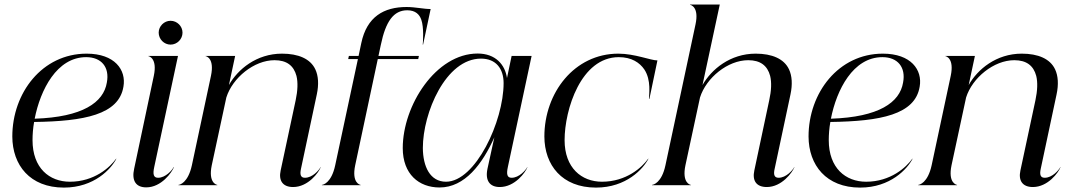

<svg xmlns="http://www.w3.org/2000/svg" viewBox="-20 -820 4743 850"><path d="M34.5 -215.5C35 -89 112.5 10.5 263 10.5C397.5 10.5 472.5 -73 495 -117L494 -117.5C467.5 -79.5 397.5 -15.5 289.5 -15.5C198.5 -15.5 124 -76 124 -199.5C124 -224 126 -252 131 -280C353 -283 506.5 -312.5 526.5 -436.5C539.5 -510.5 488 -582.5 363.5 -582.5C167 -582.5 34.5 -409 34.5 -215.5ZM133.5 -294.5C158.5 -422 231.5 -567 361.5 -567C429 -567 466 -522.5 453 -454.5C438.5 -366.5 346 -301.5 133.5 -294.5Z M661 -484.5 574 -73.5C562 -20 581.5 9.5 627.5 9.5C694.5 9.5 741 -57 750 -80H748.5C742.5 -66.5 712.5 -33 680 -33C660 -33 655.5 -47.5 663 -81.5L768 -572.5H636.5V-571.5C639 -571.5 677.5 -562.5 661 -484.5ZM735 -622.5C764 -622.5 788 -646.5 788 -675.5C788 -704 764 -728 735 -728C706.5 -728 682.5 -704 682.5 -675.5C682.5 -646.5 706.5 -622.5 735 -622.5Z M914 -484.5 829.5 -88.5C812.5 -10 775 -1.5 770 -1.5V0H942V-1.5C939.5 -1.5 901 -10 917.5 -88.5L982 -388.5C1009.5 -475.5 1104.5 -553.5 1195.5 -553.5C1249 -553.5 1280.5 -529.5 1292.5 -484C1299.5 -455.5 1298 -419 1289 -376.5L1222.5 -65.5C1212.5 -20 1232 8 1277.5 8C1344.5 8 1391.5 -57 1400 -80H1399C1392.5 -66.5 1363 -33 1330 -33C1310.5 -33 1307 -47.5 1312.5 -73L1382.5 -402C1392 -446 1389.5 -484.5 1376 -513C1354 -560 1300.5 -582.5 1228.5 -582.5C1115.5 -582.5 1032.5 -513 993.5 -443.5L1021 -572.5H890V-571.5C892.5 -571.5 930.5 -562.5 914 -484.5Z M1552.5 -88.5 1652.5 -558.5H1831.5L1834.5 -572.5H1655.5L1666 -621.5C1687.5 -725.5 1722.5 -774.5 1783 -774.5C1820 -774.5 1837.5 -755 1845 -733C1857.5 -699.5 1852.5 -631 1851.5 -622.5H1853L1886.5 -780C1855 -780 1819 -789 1780 -789C1679.5 -789 1604 -746 1579.5 -629.5L1567.5 -572.5H1524.5L1521.5 -558.5H1564.5L1464 -88.5C1447.5 -10 1410 -1.5 1405 -1.5V0H1576.5V-1.5C1574 -1.5 1536 -10 1552.5 -88.5Z M1926 10C2037.5 10 2115.5 -93.5 2168.5 -212L2138 -72.5C2127 -19.5 2149 8 2192.5 8C2259.5 8 2306.5 -57 2315 -80H2314C2307.5 -66.5 2278 -33 2245 -33C2225.5 -33 2221 -47.5 2228.5 -81.5L2333.5 -572.5H2245L2224.5 -474.5C2216 -533 2174.5 -583 2094.5 -583C1909.5 -583 1763 -353 1763 -164.5C1763 -49 1834.5 10 1926 10ZM1954.5 -15.5C1884 -15.5 1852.5 -82.5 1852 -165C1852 -320 1953 -560.5 2109.5 -560.5C2175.5 -560.5 2209.5 -516 2209.5 -452C2209.5 -283 2085 -15.5 1954.5 -15.5Z M2618.5 10.5C2753 10.5 2828 -73 2850.5 -117L2849.5 -117.5C2823 -79.5 2753 -15.5 2645 -15.5C2554.5 -15.5 2479.5 -77 2479.5 -199.5C2479.5 -335 2552 -567 2719.5 -567C2776.5 -567 2812 -542.5 2832.5 -512.5C2864 -465 2853 -401.5 2853 -382.5H2855L2890.5 -552.5C2861 -552.5 2790 -582.5 2717.5 -582.5C2522.5 -582.5 2390 -409 2390 -215.5C2390.5 -89 2468 10.5 2618.5 10.5Z M3374.5 8C3441.5 8 3488 -57 3497 -80H3496C3489.5 -66.5 3460 -33 3427 -33C3407.5 -33 3403.5 -47.5 3409.5 -73L3479.5 -402C3489 -446 3486.5 -484.5 3473 -513C3451 -560 3397.5 -582.5 3325.5 -582.5C3212.5 -582.5 3129.5 -513 3090 -443.5L3166.5 -800H3035V-798.5C3037.5 -798.5 3076 -790 3059 -711.5L2926 -88.5C2909.5 -10 2871.5 -1.5 2866.5 -1.5V0H3038.5V-1.5C3036 -1.5 2998 -10 3014.5 -88.5L3079 -388.5C3106.5 -475.5 3201.5 -553.5 3292.5 -553.5C3346 -553.5 3377.5 -529.5 3389.5 -484C3396.5 -455.5 3395 -419 3385.5 -376.5L3319.5 -65.5C3309.5 -20 3328.5 8 3374.5 8Z M3559.5 -215.5C3560 -89 3637.5 10.5 3788 10.5C3922.5 10.5 3997.5 -73 4020 -117L4019 -117.5C3992.5 -79.5 3922.5 -15.5 3814.5 -15.5C3723.5 -15.5 3649 -76 3649 -199.5C3649 -224 3651 -252 3656 -280C3878 -283 4031.5 -312.5 4051.5 -436.5C4064.5 -510.5 4013 -582.5 3888.5 -582.5C3692 -582.5 3559.5 -409 3559.5 -215.5ZM3658.5 -294.5C3683.5 -422 3756.5 -567 3886.5 -567C3954 -567 3991 -522.5 3978 -454.5C3963.5 -366.5 3871 -301.5 3658.5 -294.5Z M4189 -484.5 4104.5 -88.5C4087.5 -10 4050 -1.5 4045 -1.5V0H4217V-1.5C4214.5 -1.5 4176 -10 4192.5 -88.5L4257 -388.5C4284.5 -475.5 4379.5 -553.5 4470.5 -553.5C4524 -553.5 4555.5 -529.5 4567.5 -484C4574.5 -455.5 4573 -419 4564 -376.5L4497.5 -65.5C4487.5 -20 4507 8 4552.5 8C4619.5 8 4666.5 -57 4675 -80H4674C4667.5 -66.5 4638 -33 4605 -33C4585.5 -33 4582 -47.5 4587.5 -73L4657.5 -402C4667 -446 4664.5 -484.5 4651 -513C4629 -560 4575.5 -582.5 4503.5 -582.5C4390.5 -582.5 4307.5 -513 4268.5 -443.5L4296 -572.5H4165V-571.5C4167.5 -571.5 4205.5 -562.5 4189 -484.5Z"/></svg>

Font: Beautique Display Italic
Style: Regular
Weight: 400
Italic angle: -12°
Designer: Nhat-Quang Ngo
Version: Version 1.100;Glyphs 3.2.3 (3260)